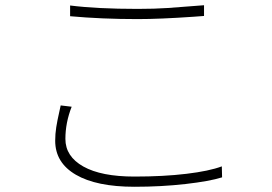

<svg xmlns="http://www.w3.org/2000/svg" viewBox="-20 -703 1040 734"><path d="M506 -669Q571 -669 622.5 -672.5Q674 -676 760 -683V-642L720 -639Q590 -630 506 -630Q369 -630 248 -641V-682Q352 -669 506 -669ZM230 -172Q230 -105 298.5 -66.5Q367 -28 494 -28Q605 -28 692.5 -38.5Q780 -49 828 -67L829 -25Q781 -10 689 0.5Q597 11 494 11Q349 11 270 -35Q191 -81 191 -165Q191 -191 195 -216.5Q199 -242 207 -277L212 -300L254 -295Q230 -234 230 -172Z"/></svg>

Font: Merged Yaku Han JP ExtraLight
Style: Regular
Weight: 250
Designer: Ryoko NISHIZUKA 西塚涼子 (kana, bopomofo & ideographs); Paul D. Hunt (Latin, Greek & Cyrillic); Sandoll Communications 산돌커뮤니
Foundry: Adobe
Version: Version 2.004